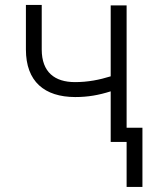

<svg xmlns="http://www.w3.org/2000/svg" viewBox="-20 -567 639 767"><path d="M485.8 -545.5H422.2V-262.1C376.4 -247.9 331 -239 279.5 -239C198.9 -239 146.7 -278.4 146.7 -369.3V-547.2H83.5V-369.3C83.5 -241.1 157.7 -179.7 280.2 -179.3C332 -179.3 374.6 -187.1 422.2 -202.1V0H485.8V179.7H549V-56.8H485.8Z"/></svg>

Font: Karasuma Gothic
Style: Light
Weight: 300
Designer: Rasmus Andersson / Ryoko Nishizuka
Foundry: rsms
Version: Version 1.00